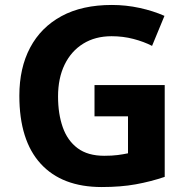

<svg xmlns="http://www.w3.org/2000/svg" viewBox="-20 -744 764 774"><path d="M361 -401H644V-31Q588 -12 527.5 -1Q467 10 390 10Q230 10 144 -84Q58 -178 58 -358Q58 -470 101.5 -552Q145 -634 228 -679Q311 -724 431 -724Q488 -724 543 -712Q598 -700 643 -680L593 -559Q560 -576 518 -587Q476 -598 430 -598Q364 -598 315.5 -568Q267 -538 240.5 -483.5Q214 -429 214 -355Q214 -285 233 -231Q252 -177 293 -146.5Q334 -116 400 -116Q432 -116 454.5 -119Q477 -122 496 -126V-275H361Z"/></svg>

Font: Noto Sans Gurmukhi UI
Style: Bold
Weight: 700
Designer: Jelle Bosma - Monotype Design Team
Foundry: Monotype Imaging Inc.
Version: Version 2.004; ttfautohint (v1.8.4.7-5d5b)